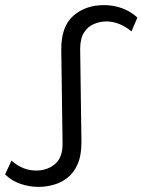

<svg xmlns="http://www.w3.org/2000/svg" viewBox="-49 -726 558 752"><path d="M102 6Q66 6 31 -6Q-4 -18 -29 -43L-4 -97Q39 -58 93 -58Q136 -58 166.5 -83.5Q197 -109 196 -166L191 -531Q190 -621 237.5 -663.5Q285 -706 359 -706Q396 -706 430 -693.5Q464 -681 489 -657L466 -603Q443 -622 418 -632Q393 -642 369 -642Q342 -642 318.5 -632Q295 -622 280 -598.5Q265 -575 265 -534L270 -169Q270 -117 255 -83Q240 -49 215 -29.5Q190 -10 160 -2Q130 6 102 6Z"/></svg>

Font: Montserrat
Style: Regular
Weight: 400
Designer: Julieta Ulanovsky
Foundry: Julieta Ulanovsky
Version: Version 9.000; ttfautohint (v1.8.4.7-5d5b)